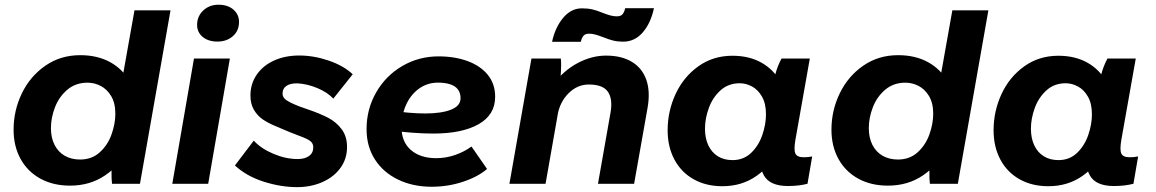

<svg xmlns="http://www.w3.org/2000/svg" viewBox="-20 -763 4798 797"><path d="M447 -112 504.8 -407.6H482.6L538.2 -720H687.8L561 0H445Q442.6 -17.6 442.9 -54.1Q443.2 -90.6 447 -112ZM547 -304.6Q547 -220.8 513.2 -149.4Q479.4 -78 416.6 -35.2Q353.8 7.6 270.6 7.6Q200.8 7.6 147.7 -21.4Q94.6 -50.4 65.5 -103.2Q36.4 -156 36.4 -224.6Q36.4 -304.2 70.7 -375.3Q105 -446.4 168.2 -490.2Q231.4 -534 313 -534Q384.8 -534 437.8 -504.7Q490.8 -475.4 518.9 -423.1Q547 -370.8 547 -304.6ZM191.4 -231.2Q191.4 -191.6 206.2 -162.1Q221 -132.6 248.3 -116.7Q275.6 -100.8 312.6 -100.8Q361.2 -100.8 394.3 -130.9Q427.4 -161 443.1 -205.3Q458.8 -249.6 458.8 -290.8Q458.8 -335.6 441.3 -364.4Q423.8 -393.2 397.7 -406.5Q371.6 -419.8 343.4 -419.8Q293.8 -419.8 259.3 -390.4Q224.8 -361 208.1 -317.4Q191.4 -273.8 191.4 -231.2Z M785.2 -520H934.2L844.2 0H695.2ZM798.2 -659.4Q798.2 -695.6 823.7 -719.5Q849.2 -743.4 886.8 -743.4Q925.6 -743.4 948.9 -723.2Q972.2 -703 972.2 -672Q972.2 -635.2 946.6 -612.8Q921 -590.4 882.8 -590.4Q844.6 -590.4 821.4 -609.7Q798.2 -629 798.2 -659.4Z M955.2 -76.2 1033.4 -179.2Q1063.2 -146.4 1114.8 -124.6Q1166.4 -102.8 1215.4 -102.8Q1245 -102.8 1262.7 -115.4Q1280.4 -128 1280.4 -151.6Q1280.4 -166.4 1270.2 -175.5Q1260 -184.6 1236.2 -193.8Q1182.8 -213.6 1127.2 -238Q1093.8 -251.6 1071 -267.2Q1048.2 -282.8 1033.9 -307.4Q1019.6 -332 1019.6 -366.4Q1019.6 -415.2 1045.8 -453.2Q1072 -491.2 1118 -511.9Q1164 -532.6 1221.6 -532.6Q1282.6 -532.6 1344.2 -511.6Q1405.8 -490.6 1444.2 -454.8L1363.6 -353.6Q1339.4 -379.8 1297.8 -397.2Q1256.2 -414.6 1215.2 -417Q1185.4 -417.6 1169.1 -406.6Q1152.8 -395.6 1152.8 -374.4Q1152.8 -358.6 1168.6 -347.4Q1184.4 -336.2 1224 -320.8Q1239.8 -315.8 1262.2 -307.4Q1309.6 -291 1342.7 -273.8Q1375.8 -256.6 1398.2 -226.7Q1420.6 -196.8 1420.6 -152.8Q1420.6 -103.6 1393.1 -65.8Q1365.6 -28 1318.1 -7.1Q1270.6 13.8 1213.2 13.8Q1145.6 13.8 1074.3 -9Q1003 -31.8 955.2 -76.2Z M1501.6 -227.2Q1501.6 -309.8 1541.4 -379.3Q1581.2 -448.8 1649.8 -488.9Q1718.4 -529 1800.6 -529Q1867.4 -529 1920.8 -509.5Q1974.2 -490 2004.8 -452.4Q2035.4 -414.8 2035.4 -361.2Q2035.4 -286.6 1967 -247.6Q1898.6 -208.6 1778.8 -208.6Q1696.4 -208.6 1589.2 -223L1601.4 -304.2Q1682 -292 1745.6 -292Q1812 -292 1851.9 -307.6Q1891.8 -323.2 1891.8 -355.2Q1891.8 -377 1881 -391.5Q1870.2 -406 1849 -413Q1827.8 -420 1798.2 -420Q1754.2 -420 1719.7 -395.4Q1685.2 -370.8 1665.9 -328.4Q1646.6 -286 1646.6 -235.8Q1646.6 -174 1685.8 -140.2Q1725 -106.4 1790.6 -106.4Q1831.2 -106.4 1869.3 -119.7Q1907.4 -133 1937.2 -154.8L2001.8 -61.6Q1963.2 -28.6 1901.1 -8.2Q1839 12.2 1771.8 12.2Q1693.8 12.2 1632.2 -17.6Q1570.6 -47.4 1536.1 -101.4Q1501.6 -155.4 1501.6 -227.2Z M2186 -520H2308Q2309.4 -507 2309.3 -493.3Q2309.2 -479.6 2308.4 -464.8Q2307.8 -449.6 2305.4 -423L2315 -400.6L2244.6 0H2094.6ZM2495.4 -532.2Q2560.2 -532.2 2603.1 -506.2Q2646 -480.2 2663 -431.5Q2680 -382.8 2668 -315L2612.2 0H2462.2L2514.6 -297.2Q2524 -352.6 2503.2 -382.4Q2482.4 -412.2 2424 -412.2Q2377 -412.2 2340.6 -376.3Q2304.2 -340.4 2294.2 -284.4L2269 -405Q2318.6 -469.8 2377.4 -501Q2436.2 -532.2 2495.4 -532.2ZM2395.6 -728.4Q2420.4 -728.4 2439.7 -723.8Q2459 -719.2 2480.2 -710.2Q2483.8 -708.6 2485.8 -708.2Q2501.2 -702.2 2514.5 -698.7Q2527.8 -695.2 2540.6 -695.2Q2557.2 -695.2 2564.5 -704.3Q2571.8 -713.4 2575.2 -729H2694.6Q2681.6 -667.4 2648.3 -628.7Q2615 -590 2566.6 -590Q2544.2 -590 2525.5 -594.6Q2506.8 -599.2 2486 -607.8Q2482.8 -609.4 2480.4 -609.8Q2464.6 -615.8 2451.5 -619.5Q2438.4 -623.2 2425.6 -623.2Q2409 -623.2 2401.7 -614.1Q2394.4 -605 2391 -589.4H2271.6Q2284.6 -649.4 2317.6 -688.9Q2350.6 -728.4 2395.6 -728.4Z M3141.2 -166.6 3160.4 -165.2 3192.2 -430.8Q3194.4 -438.8 3197.2 -450.2Q3207.2 -489 3224.2 -520H3341.6L3281.8 -182.8Q3274.6 -141.4 3281.6 -125.8Q3288.6 -110.2 3316.2 -110.2Q3335.6 -110.2 3351.4 -113.6L3332 -0.2Q3296 9.2 3250.8 9.2Q3176 9.2 3151.1 -34.6Q3126.2 -78.4 3141.2 -166.6ZM3247.8 -302.2Q3247.8 -219 3214.6 -147.3Q3181.4 -75.6 3120.4 -32.8Q3059.4 10 2978.6 10Q2910.6 10 2859.1 -19Q2807.6 -48 2779.5 -100.8Q2751.4 -153.6 2751.4 -222.2Q2751.4 -301.8 2784.5 -372.9Q2817.6 -444 2878.9 -487.8Q2940.2 -531.6 3020.4 -531.6Q3090.4 -531.6 3141.9 -502.3Q3193.4 -473 3220.6 -420.7Q3247.8 -368.4 3247.8 -302.2ZM2906.4 -228.8Q2906.4 -189.2 2920.3 -159.7Q2934.2 -130.2 2959.8 -114.3Q2985.4 -98.4 3020.6 -98.4Q3066.8 -98.4 3098.1 -128.5Q3129.4 -158.6 3144.5 -202.9Q3159.6 -247.2 3159.6 -288.4Q3159.6 -333.2 3143 -362Q3126.4 -390.8 3101.5 -404.1Q3076.6 -417.4 3050.8 -417.4Q3003.4 -417.4 2970.9 -388Q2938.4 -358.6 2922.4 -314.8Q2906.4 -271 2906.4 -228.8Z M3842 -112 3899.8 -407.6H3877.6L3933.2 -720H4082.8L3956 0H3840Q3837.6 -17.6 3837.9 -54.1Q3838.2 -90.6 3842 -112ZM3942 -304.6Q3942 -220.8 3908.2 -149.4Q3874.4 -78 3811.6 -35.2Q3748.8 7.6 3665.6 7.6Q3595.8 7.6 3542.7 -21.4Q3489.6 -50.4 3460.5 -103.2Q3431.4 -156 3431.4 -224.6Q3431.4 -304.2 3465.7 -375.3Q3500 -446.4 3563.2 -490.2Q3626.4 -534 3708 -534Q3779.8 -534 3832.8 -504.7Q3885.8 -475.4 3913.9 -423.1Q3942 -370.8 3942 -304.6ZM3586.4 -231.2Q3586.4 -191.6 3601.2 -162.1Q3616 -132.6 3643.3 -116.7Q3670.6 -100.8 3707.6 -100.8Q3756.2 -100.8 3789.3 -130.9Q3822.4 -161 3838.1 -205.3Q3853.8 -249.6 3853.8 -290.8Q3853.8 -335.6 3836.3 -364.4Q3818.8 -393.2 3792.7 -406.5Q3766.6 -419.8 3738.4 -419.8Q3688.8 -419.8 3654.3 -390.4Q3619.8 -361 3603.1 -317.4Q3586.4 -273.8 3586.4 -231.2Z M4494.2 -166.6 4513.4 -165.2 4545.2 -430.8Q4547.4 -438.8 4550.2 -450.2Q4560.2 -489 4577.2 -520H4694.6L4634.8 -182.8Q4627.6 -141.4 4634.6 -125.8Q4641.6 -110.2 4669.2 -110.2Q4688.6 -110.2 4704.4 -113.6L4685 -0.2Q4649 9.2 4603.8 9.2Q4529 9.2 4504.1 -34.6Q4479.2 -78.4 4494.2 -166.6ZM4600.8 -302.2Q4600.8 -219 4567.6 -147.3Q4534.4 -75.6 4473.4 -32.8Q4412.4 10 4331.6 10Q4263.6 10 4212.1 -19Q4160.6 -48 4132.5 -100.8Q4104.4 -153.6 4104.4 -222.2Q4104.4 -301.8 4137.5 -372.9Q4170.6 -444 4231.9 -487.8Q4293.2 -531.6 4373.4 -531.6Q4443.4 -531.6 4494.9 -502.3Q4546.4 -473 4573.6 -420.7Q4600.8 -368.4 4600.8 -302.2ZM4259.4 -228.8Q4259.4 -189.2 4273.3 -159.7Q4287.2 -130.2 4312.8 -114.3Q4338.4 -98.4 4373.6 -98.4Q4419.8 -98.4 4451.1 -128.5Q4482.4 -158.6 4497.5 -202.9Q4512.6 -247.2 4512.6 -288.4Q4512.6 -333.2 4496 -362Q4479.4 -390.8 4454.5 -404.1Q4429.6 -417.4 4403.8 -417.4Q4356.4 -417.4 4323.9 -388Q4291.4 -358.6 4275.4 -314.8Q4259.4 -271 4259.4 -228.8Z"/></svg>

Font: Fixel Italic Variable Display Thin
Style: Italic
Weight: 100
Italic angle: -10°
Designer: AlfaBravo + MacPaw
Foundry: Kyrylo Tkachov, Marchela Mozhyna, Serhii Makarenko, Maria Weinstein, Zakhar Kryvoshyya
Version: Version 1.210;Glyphs 3.2 (3217)